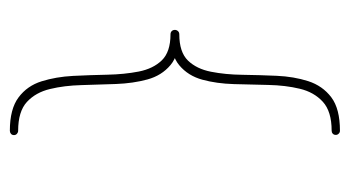

<svg xmlns="http://www.w3.org/2000/svg" viewBox="-178 -559 700 384"><g transform="rotate(-90 172.0 -367.0)"><path d="M93.8 -689Q93.8 -685.5 96.4 -683.1Q99.1 -680.7 102.5 -680.7Q141.1 -680.7 160.2 -663.1Q179.2 -645.5 186 -616.9Q192.9 -588.4 193.8 -554Q194.8 -519.5 196 -485.1Q197.3 -450.7 205.1 -422.1Q212.9 -393.6 233.9 -376Q254.9 -358.4 295.4 -358.4Q299.3 -358.4 301.8 -361.1Q304.2 -363.8 304.2 -367.2Q304.2 -371.1 301.8 -373.5Q299.3 -376 295.4 -376Q260.3 -376 243.4 -393.3Q226.6 -410.6 220.9 -439.5Q215.3 -468.3 214.6 -502.4Q213.9 -536.6 212.2 -570.8Q210.4 -605 201.4 -633.8Q192.4 -662.6 169.2 -679.9Q146 -697.3 102.5 -697.3Q99.1 -697.3 96.4 -695.1Q93.8 -692.9 93.8 -689ZM303.7 -367.2Q303.7 -371.1 301.5 -373.5Q299.3 -376 295.4 -376Q254.4 -376 233.4 -358.4Q212.4 -340.8 204.6 -312.3Q196.8 -283.7 195.8 -249.3Q194.8 -214.8 194.1 -180.4Q193.4 -146 186.5 -117.4Q179.7 -88.9 160.4 -71.3Q141.1 -53.7 102.5 -53.7Q99.1 -53.7 96.7 -51.5Q94.2 -49.3 94.2 -45.4Q94.2 -42 96.7 -39.6Q99.1 -37.1 102.5 -37.1Q146.5 -37.1 169.4 -54.4Q192.4 -71.8 201.7 -100.6Q210.9 -129.4 212.4 -163.6Q213.9 -197.8 214.4 -231.9Q214.8 -266.1 220.5 -294.9Q226.1 -323.7 242.9 -341.1Q259.8 -358.4 295.4 -358.4Q299.3 -358.4 301.5 -361.1Q303.7 -363.8 303.7 -367.2Z"/></g></svg>

Font: Mikhak VF
Style: Regular
Weight: 100
Designer: Amin Abedi
Version: Version 3.001